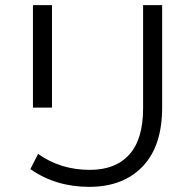

<svg xmlns="http://www.w3.org/2000/svg" viewBox="-20 -720 758 746"><path d="M98 -63 128 -122Q215 -60 329 -60Q429 -60 482.5 -119.5Q536 -179 536 -299V-700H610V-302Q610 -152 534 -73Q458 6 327 6Q196 6 98 -63ZM108 -302V-700H182V-302Z"/></svg>

Font: Belfius21
Style: Regular
Weight: 400
Designer: Montserrat's base design by Julieta Ulanovsky, modified by Coast SPRL for Belfius Bank NV.
Foundry: Montserrat's base design by Julieta Ulanovsky, modified by Coast SPRL for Belfius Bank NV.
Version: Version 2.000;FEAKit 1.0